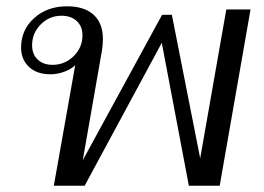

<svg xmlns="http://www.w3.org/2000/svg" viewBox="-20 -590 839 610"><path d="M776 -560 678 0H580L494 -454L249 0H151L219 -383Q206 -370 184 -362Q162 -354 140 -354Q97 -354 72 -377.5Q47 -401 47 -439Q47 -495 88.5 -532.5Q130 -570 193 -570Q248 -570 277.5 -543Q307 -516 307 -466Q307 -450 304 -430L243 -81L495 -543H526L616 -87L699 -560ZM242 -478Q242 -506 224 -523Q206 -540 175 -540Q137 -540 109.5 -512.5Q82 -485 82 -446Q82 -418 99.5 -401Q117 -384 147 -384Q186 -384 214 -411.5Q242 -439 242 -478Z"/></svg>

Font: Fahkwang Light
Style: Italic
Weight: 300
Italic angle: -10°
Version: Version 1.000; ttfautohint (v1.6)